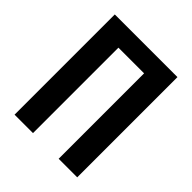

<svg xmlns="http://www.w3.org/2000/svg" viewBox="-192 -813 936 936"><g transform="rotate(45 276.0 -345.5)"><path d="M492 0H364V-589H187V0H60V-691H492Z"/></g></svg>

Font: Fira Sans Compressed Medium
Style: Regular
Weight: 500
Width: 1
Designer: bBox Type GmbH & Carrois Corporate GbR & Edenspiekermann AG
Foundry: bBox Type GmbH & Carrois Corporate GbR & Edenspiekermann AG
Version: Version 4.301